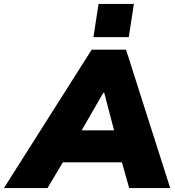

<svg xmlns="http://www.w3.org/2000/svg" viewBox="-94 -958 893 978"><path d="M-74 0 373 -705H548L773 0H564L527 -131H226L148 0ZM432 -485 322 -294H487L437 -485ZM382 -769 408 -938H588L562 -769Z"/></svg>

Font: Mulish ExtraBlack
Style: Italic
Weight: 1000
Italic angle: -9°
Designer: Vernon Adams
Foundry: Vernon Adams
Version: Version 3.603; ttfautohint (v1.8.3)